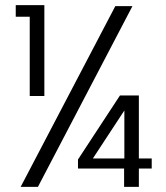

<svg xmlns="http://www.w3.org/2000/svg" viewBox="-20 -724 642 744"><path d="M41 -659.2V-704.1H151.9V-352.1H95.2V-659.2ZM60.1 0 426.8 -700.2H493.2L127 0ZM282.2 -70.8V-106L444.8 -354H518.1V-109.9H567.9V-70.8H518.1V0H460.9V-70.8ZM339.8 -109.9H461.9V-295.9Z"/></svg>

Font: Poppins Light
Style: Regular
Weight: 300
Designer: Ninad Kale (Devanagari), Jonny Pinhorn (Latin)
Foundry: Indian Type Foundry
Version: 4.004